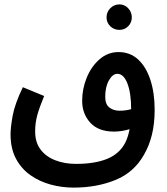

<svg xmlns="http://www.w3.org/2000/svg" viewBox="-20 -666 760 874"><path d="M315 188Q261 188 210 174Q159 160 118 131Q77 102 52.5 56Q28 10 28 -55Q28 -85 37.5 -138.5Q47 -192 84 -269L181 -229Q159 -176 149.5 -141Q140 -106 140 -68Q140 -18 164.5 14.5Q189 47 231.5 63.5Q274 80 326 80Q412 80 468 57Q524 34 550 -16Q563 -42 570 -78Q554 -73 535.5 -70Q517 -67 499 -67Q428 -67 391 -107.5Q354 -148 354 -207Q354 -262 375 -313Q396 -364 433.5 -396.5Q471 -429 520 -429Q572 -429 608.5 -395.5Q645 -362 664.5 -302.5Q684 -243 684 -166Q684 -103 671.5 -52.5Q659 -2 635 39Q590 119 505 153.5Q420 188 315 188ZM459 -225Q459 -191 478 -176.5Q497 -162 524 -162Q552 -162 577 -169Q577 -242 560 -286Q543 -330 514 -330Q493 -330 476 -300.5Q459 -271 459 -225ZM524 -530Q499 -530 482 -546.5Q465 -563 465 -587Q465 -611 482 -628.5Q499 -646 524 -646Q547 -646 563.5 -628.5Q580 -611 580 -587Q580 -563 563.5 -546.5Q547 -530 524 -530Z"/></svg>

Font: Noto Sans Arabic ExtCond SemBd
Style: Regular
Weight: 600
Width: 2
Designer: Monotype Design Team, Nadine Chahine, Nizar Qandah and Khaled Hosny
Foundry: Monotype Imaging Inc.
Version: Version 2.012; ttfautohint (v1.8.4.7-5d5b)